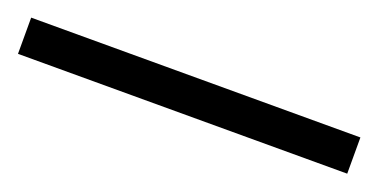

<svg xmlns="http://www.w3.org/2000/svg" viewBox="-20 -31 540 274"><g transform="rotate(20 250.0 105.5)"><path d="M0 133V78H500V133Z"/></g></svg>

Font: Jost*
Style: Regular
Weight: 400
Version: Version 3.7